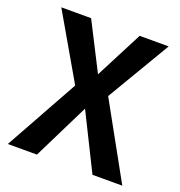

<svg xmlns="http://www.w3.org/2000/svg" viewBox="-128 -818 872 928"><g transform="rotate(20 307.5 -354.5)"><path d="M30.3 -709.2H183.6L307.7 -465.6L433.3 -709.2H582.6L389.7 -383.6L602.1 0H448.7L305.6 -288.2L163.1 0H13.3L222.6 -376.9Z"/></g></svg>

Font: Fira Code SemiBold
Style: Regular
Weight: 600
Designer: Carrois Corporate, Edenspiekermann AG, Nikita Prokopov
Foundry: Carrois Corporate, Edenspiekermann AG, Nikita Prokopov
Version: Version 6.002